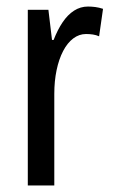

<svg xmlns="http://www.w3.org/2000/svg" viewBox="-20 -567 344 587"><path d="M249 -547Q260 -547 271.5 -545.5Q283 -544 295 -540L283 -456Q274 -460 264 -461.5Q254 -463 243 -463Q222 -463 204 -449.5Q186 -436 173 -411Q160 -386 153 -352.5Q146 -319 146 -280V0H65V-537H128L139 -445H144Q156 -476 171.5 -499Q187 -522 206.5 -534.5Q226 -547 249 -547Z"/></svg>

Font: Noto Sans Thai ExtraCondensed
Style: Regular
Weight: 400
Width: 2
Designer: Monotype Design Team
Foundry: Monotype Imaging Inc.
Version: Version 2.002